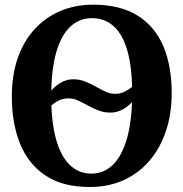

<svg xmlns="http://www.w3.org/2000/svg" viewBox="-20 -772 768 804"><path d="M442.5 -300.5Q415.5 -300.5 392.2 -309.5Q369 -318.5 348 -330.2Q327 -342 307 -351Q287 -360 267.5 -360Q248 -360 233 -354Q218 -348 206.8 -339.5Q195.5 -331 187.5 -323.5L188 -385Q198.5 -398.5 213.2 -411Q228 -423.5 246.8 -431.8Q265.5 -440 286.5 -440Q313.5 -440 336.5 -430.8Q359.5 -421.5 380.8 -409.5Q402 -397.5 422 -388.2Q442 -379 462.5 -379Q479.5 -379 494.5 -385Q509.5 -391 521.2 -399.2Q533 -407.5 540.5 -414L541.5 -354Q531 -340.5 515.8 -328.2Q500.5 -316 482 -308.2Q463.5 -300.5 442.5 -300.5ZM359 11Q245 12 172 -36Q99 -84 64.2 -169.8Q29.5 -255.5 29.5 -368Q29.5 -455.5 53.5 -526.2Q77.5 -597 122.8 -647.5Q168 -698 231 -725.2Q294 -752.5 371.5 -752.5Q484.5 -752 557 -706.2Q629.5 -660.5 664.2 -577.8Q699 -495 699 -382.5Q699 -295.5 674.8 -223.2Q650.5 -151 605.8 -98.8Q561 -46.5 498.5 -18Q436 10.5 359 11ZM363 -45Q415.5 -45 453.8 -83Q492 -121 512.8 -196.2Q533.5 -271.5 533.5 -382Q533.5 -487.5 514 -557.2Q494.5 -627 456.8 -661.5Q419 -696 365 -696Q312.5 -696 274.2 -660.2Q236 -624.5 215.2 -551.8Q194.5 -479 194.5 -368.5Q194.5 -263 214.2 -191Q234 -119 271.5 -82Q309 -45 363 -45Z"/></svg>

Font: Merriweather 36pt
Style: Bold
Weight: 700
Designer: Eben Sorkin
Foundry: Eben Sorkin
Version: Version 2.100